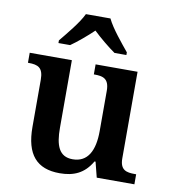

<svg xmlns="http://www.w3.org/2000/svg" viewBox="-86 -840 826 924"><g transform="rotate(10 327.5 -378.0)"><path d="M153 -619V-606H210C242 -628 288 -667 318 -696C348 -667 395 -628 427 -606H485V-619C454 -657 400 -721 379 -766H259C238 -721 184 -657 153 -619ZM267 10C334 10 386 -11 423 -75H428L447 0H631V-49H624C584 -49 552 -55 552 -113V-536H347V-487H350C391 -487 422 -480 422 -420V-223C422 -128 391 -67 317 -67C250 -67 231 -120 231 -206V-536H25V-487H28C75 -487 100 -476 100 -417V-187C100 -52 155 10 267 10Z"/></g></svg>

Font: Noto Serif Gurmukhi SemiBold
Style: Regular
Weight: 600
Designer: Vaibhav Singh and the Monotype Design Team
Foundry: Monotype Imaging Inc.
Version: Version 2.004